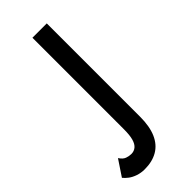

<svg xmlns="http://www.w3.org/2000/svg" viewBox="-284 -499 757 757"><g transform="rotate(-45 94.5 -120.0)"><path d="M-17 114 -61 180Q-53 190 -41 199Q-29 208 -11.5 214Q6 220 27 220Q69 220 99 202.5Q129 185 144.5 149.5Q160 114 160 60V-460H80V50Q80 83 74.5 102.5Q69 122 58 131Q47 140 32 140Q20 140 7 135.5Q-6 131 -17 114Z"/></g></svg>

Font: Glinicke Jost Regular
Style: Regular
Weight: 400
Version: Version 3.710